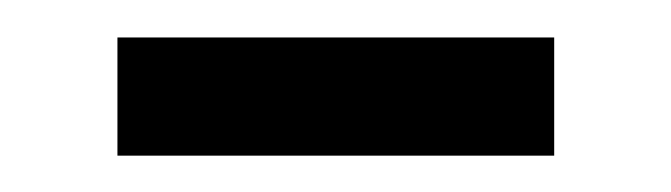

<svg xmlns="http://www.w3.org/2000/svg" viewBox="-20 -314 360 103"><path d="M43 -293.9V-230.5H277.3V-293.9Z"/></svg>

Font: Yaldevi Colombo Medium
Style: Regular
Weight: 500
Designer: Sol Matas, Denzil Rajitha, Kosala Senevirathne and Pathum Egodawatta
Foundry: Mooniak
Version: Version 1.020 ; ttfautohint (v1.6)